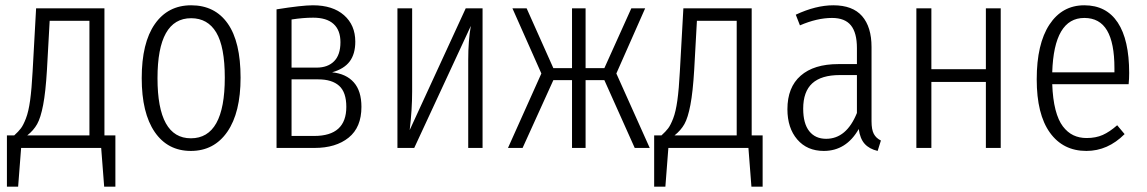

<svg xmlns="http://www.w3.org/2000/svg" viewBox="-20 -554 4294 719"><path d="M371.1 -46.9H412.1V145H370.1L358.9 0H59.1L47.9 145H5.9V-46.9H33.2Q49.3 -61.5 58.3 -73.5Q67.4 -85.4 77.1 -110.6Q86.9 -135.7 92.8 -178.2Q98.6 -220.7 102.1 -286.1L115.2 -522.9H371.1ZM314.9 -46.9V-476.1H166L155.8 -292Q150.9 -209.5 141.6 -161.1Q132.3 -112.8 119.1 -89.4Q106 -65.9 82 -46.9Z M695.8 -534.2Q784.7 -534.2 832.8 -465.8Q880.9 -397.5 880.9 -263.2Q880.9 -132.3 831.3 -60.5Q781.7 11.2 694.8 11.2Q607.9 11.2 559.3 -59.8Q510.7 -130.9 510.7 -261.2Q510.7 -393.6 559.8 -463.9Q608.9 -534.2 695.8 -534.2ZM695.8 -485.8Q569.8 -485.8 569.8 -261.2Q569.8 -36.1 694.8 -36.1Q821.8 -36.1 821.8 -263.2Q821.8 -378.9 789.8 -432.4Q757.8 -485.8 695.8 -485.8Z M1223.6 -283.2Q1276.4 -277.8 1304.9 -245.6Q1333.5 -213.4 1333.5 -153.8Q1333.5 -77.1 1285.6 -38.6Q1237.8 0 1157.7 0H1015.6V-519Q1110.8 -534.2 1151.9 -534.2Q1226.1 -534.2 1268.3 -497.1Q1310.5 -460 1310.5 -397.9Q1310.5 -352.1 1289.6 -324Q1268.6 -295.9 1223.6 -283.2ZM1152.8 -487.8Q1115.2 -487.8 1071.8 -481V-300.8H1165.5Q1207.5 -300.8 1231.2 -324.7Q1254.9 -348.6 1254.9 -396Q1254.9 -440.9 1229 -464.4Q1203.1 -487.8 1152.8 -487.8ZM1156.7 -44.9Q1276.9 -44.9 1276.9 -153.8Q1276.9 -208.5 1250 -232.7Q1223.1 -256.8 1171.9 -256.8H1071.8V-44.9Z M1787.1 -522.9V0H1733.4V-329.1Q1733.4 -403.3 1743.2 -457L1531.2 0H1468.3V-522.9H1523.4V-211.9Q1523.4 -143.1 1514.2 -66.9L1724.1 -522.9Z M2396 -522.9 2288.1 -278.8 2413.1 0H2356.9L2243.2 -253.9H2172.9V0H2122.1V-253.9H2052.2L1937 0H1882.3L2007.3 -278.8L1898.9 -522.9H1952.1L2052.2 -298.8H2122.1V-522.9H2172.9V-298.8H2243.2L2344.2 -522.9Z M2794.9 -46.9H2835.9V145H2793.9L2782.7 0H2482.9L2471.7 145H2429.7V-46.9H2457Q2473.1 -61.5 2482.2 -73.5Q2491.2 -85.4 2501 -110.6Q2510.7 -135.7 2516.6 -178.2Q2522.5 -220.7 2525.9 -286.1L2539.1 -522.9H2794.9ZM2738.8 -46.9V-476.1H2589.8L2579.6 -292Q2574.7 -209.5 2565.4 -161.1Q2556.2 -112.8 2543 -89.4Q2529.8 -65.9 2505.9 -46.9Z M3243.7 -100.1Q3243.7 -68.8 3252.2 -52.7Q3260.7 -36.6 3278.8 -27.8L3266.6 11.2Q3235.4 3.9 3218 -15.4Q3200.7 -34.7 3195.8 -70.8Q3148.9 11.2 3064.9 11.2Q3002.4 11.2 2965.6 -31.7Q2928.7 -74.7 2928.7 -145Q2928.7 -227.1 2978.3 -270.5Q3027.8 -314 3119.6 -314H3189V-374Q3189 -431.2 3166.5 -459Q3144 -486.8 3095.7 -486.8Q3040 -486.8 2975.6 -459L2960 -499Q3035.2 -534.2 3100.6 -534.2Q3172.9 -534.2 3208.3 -493.7Q3243.7 -453.1 3243.7 -377.9ZM3073.7 -34.2Q3149.9 -34.2 3189 -130.9V-272.9H3125Q3055.7 -272.9 3021.7 -241.9Q2987.8 -210.9 2987.8 -147Q2987.8 -91.3 3010.5 -62.7Q3033.2 -34.2 3073.7 -34.2Z M3671.9 0V-247.1H3467.8V0H3411.6V-522.9H3467.8V-294.9H3671.9V-522.9H3727.5V0Z M4208.5 -280.8Q4208.5 -258.3 4206.5 -238.8H3920.4Q3922.4 -183.1 3932.6 -143.3Q3942.9 -103.5 3960.2 -80.8Q3977.5 -58.1 3999.5 -47.6Q4021.5 -37.1 4049.3 -37.1Q4083.5 -37.1 4109.4 -48.6Q4135.3 -60.1 4163.6 -85L4191.4 -51.8Q4128.4 11.2 4048.3 11.2Q3960.9 11.2 3911.6 -57.4Q3862.3 -126 3862.3 -256.8Q3862.3 -389.6 3909.9 -461.9Q3957.5 -534.2 4040.5 -534.2Q4123 -534.2 4165.8 -469.5Q4208.5 -404.8 4208.5 -280.8ZM4153.3 -283.2V-298.8Q4153.3 -393.1 4125.7 -439.9Q4098.1 -486.8 4040.5 -486.8Q3926.8 -486.8 3920.4 -283.2Z"/></svg>

Font: Fira Sans Compressed Light
Style: Regular
Weight: 300
Width: 1
Designer: Carrois Corporate & Edenspiekermann AG
Foundry: Carrois Corporate GbR & Edenspiekermann AG
Version: Version 4.203;PS 004.203;hotconv 1.0.88;makeotf.lib2.5.64775